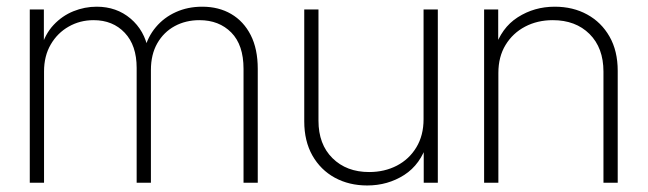

<svg xmlns="http://www.w3.org/2000/svg" viewBox="-20 -551 1953 579"><path d="M69.8 0V-522.5H112.3V-406.2H104Q115.7 -448.2 141.6 -475.8Q167.5 -503.4 201.4 -517.1Q235.4 -530.8 271.5 -530.8Q331.5 -530.8 373.8 -494.9Q416 -459 426.8 -400.9H415.5Q425.3 -439.9 450 -469.2Q474.6 -498.5 510.5 -514.6Q546.4 -530.8 589.8 -530.8Q639.6 -530.8 677.2 -508.8Q714.8 -486.8 736.1 -445.1Q757.3 -403.3 757.3 -343.3V0H714.4V-343.3Q714.4 -415.5 677.5 -452.9Q640.6 -490.2 581.5 -490.2Q540 -490.2 506.8 -472.2Q473.6 -454.1 454.3 -420.4Q435.1 -386.7 435.1 -339.8V0H392.1V-346.2Q392.1 -414.1 356.2 -452.1Q320.3 -490.2 262.2 -490.2Q221.2 -490.2 187.3 -470.9Q153.3 -451.7 133.1 -417Q112.8 -382.3 112.8 -335.4V0Z M1087.4 8.3Q1032.7 8.3 989.7 -15.1Q946.8 -38.6 922.1 -82Q897.5 -125.5 897.5 -185.1V-522.5H940.4V-187Q940.4 -115.7 982.7 -74Q1024.9 -32.2 1093.3 -32.2Q1139.6 -32.2 1176.8 -51.5Q1213.9 -70.8 1235.6 -106.7Q1257.3 -142.6 1257.3 -191.4V-522.5H1300.3V0H1257.8V-120.1H1268.6Q1248.5 -55.2 1199 -23.4Q1149.4 8.3 1087.4 8.3Z M1482.9 -331.1V0H1439.9V-522.5H1482.4V-401.9H1471.2Q1491.7 -467.3 1541.5 -499Q1591.3 -530.8 1652.8 -530.8Q1708 -530.8 1750.7 -507.3Q1793.5 -483.9 1818.1 -440.7Q1842.8 -397.5 1842.8 -337.4V0H1799.8V-335Q1799.8 -406.7 1757.8 -448.5Q1715.8 -490.2 1647 -490.2Q1600.6 -490.2 1563.5 -470.7Q1526.4 -451.2 1504.6 -415.5Q1482.9 -379.9 1482.9 -331.1Z"/></svg>

Font: Inter 28pt ExtraLight
Style: Regular
Weight: 250
Designer: Rasmus Andersson
Foundry: rsms
Version: Version 4.001;git-66647c0bb